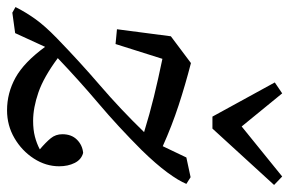

<svg xmlns="http://www.w3.org/2000/svg" viewBox="-159 -640 821 545"><g transform="rotate(90 251.5 -367.5)"><path d="M62 -289 82 -442 158 -499Q220 -483 278 -464Q336 -445 394 -419L426 -486L482 -498L501 -486Q492 -464 468.5 -432Q445 -400 405 -359Q338 -292 273 -237Q208 -182 144 -121Q198 -81 241.5 -66Q285 -51 322 -51Q347 -51 366.5 -56Q386 -61 403 -70Q383 -87 371.5 -101Q360 -115 360 -134Q360 -160 375.5 -175.5Q391 -191 413 -193Q432 -188 441.5 -169Q451 -150 451 -125Q451 -87 429 -53Q407 -19 371 2Q335 23 292 23Q243 23 199.5 -1Q156 -25 112 -85L73 0L15 8L-1 -1Q13 -29 32.5 -56.5Q52 -84 87 -118Q154 -183 221.5 -241Q289 -299 354 -366Q302 -382 253 -394Q204 -406 146 -418L104 -285ZM244 -758 338 -643 480 -758 504 -735 344 -560H310L213 -737Z"/></g></svg>

Font: Source Serif 4 SmText
Style: Italic
Weight: 400
Italic angle: -12°
Designer: Frank Grießhammer
Foundry: Adobe
Version: Version 4.005;hotconv 1.1.0;makeotfexe 2.6.0